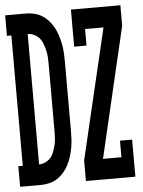

<svg xmlns="http://www.w3.org/2000/svg" viewBox="-60 -777 612 820"><g transform="rotate(-5 246.5 -367.5)"><path d="M-7 0V-88H12V-647H-7V-735H82Q101 -735 119 -730.5Q137 -726 152.5 -716Q168 -706 180.5 -691.5Q193 -677 201.5 -660.5Q210 -644 215.5 -626Q221 -608 224.5 -589.5Q228 -571 229 -552.5Q230 -534 230 -515V-220Q230 -201 229 -182.5Q228 -164 224.5 -145.5Q221 -127 215.5 -109Q210 -91 201.5 -74.5Q193 -58 180.5 -43.5Q168 -29 152.5 -19Q137 -9 119 -4.5Q101 0 82 0ZM82 -88Q96 -88 109.5 -94.5Q123 -101 132 -111.5Q141 -122 146 -136Q151 -150 154.5 -163.5Q158 -177 159 -191.5Q160 -206 160 -220V-515Q160 -529 159 -543.5Q158 -558 154.5 -571.5Q151 -585 146 -599Q141 -613 132 -623.5Q123 -634 109.5 -640.5Q96 -647 82 -647ZM275 0V-88L407 -647H328V-576H275V-735H487V-647L356 -88H435V-159H487V0Z"/></g></svg>

Font: Iosevka Slab Semibold
Style: Regular
Weight: 600
Monospace: yes
Designer: Belleve Invis
Foundry: Belleve Invis
Version: Version 11.1.1; ttfautohint (v1.8.3)